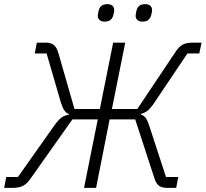

<svg xmlns="http://www.w3.org/2000/svg" viewBox="-36 -903 989 923"><path d="M-16 0 -6 -52H50L229 -305Q246 -328 260.5 -338.5Q275 -349 295 -351V-355Q283 -359 274.5 -370.5Q266 -382 257 -409L188 -646H131L141 -698H185Q209 -698 223 -686.5Q237 -675 245 -647L322 -379H444L508 -698H566L502 -379H624L806 -651Q823 -678 841.5 -688Q860 -698 890 -698H933L922 -646H865L703 -405Q686 -380 672.5 -370Q659 -360 642 -356L641 -352Q654 -349 663 -338Q672 -327 681 -300L762 -52H821L811 0H764Q741 0 727 -11Q713 -22 705 -50L614 -329H491L426 0H368L434 -329H312L112 -46Q94 -20 75.5 -10Q57 0 27 0ZM467 -799Q451 -799 442.5 -807Q434 -815 434 -827Q434 -831 435 -835.5Q436 -840 437 -847Q440 -864 450 -873.5Q460 -883 480 -883Q497 -883 505 -875Q513 -867 513 -855Q513 -851 512.5 -846.5Q512 -842 510 -835Q507 -819 497 -809Q487 -799 467 -799ZM649 -799Q633 -799 624.5 -807Q616 -815 616 -827Q616 -831 617 -835.5Q618 -840 619 -847Q622 -864 632 -873.5Q642 -883 662 -883Q679 -883 687 -875Q695 -867 695 -855Q695 -851 694.5 -846.5Q694 -842 692 -835Q689 -819 679 -809Q669 -799 649 -799Z"/></svg>

Font: IBM Plex Sans Light
Style: Italic
Weight: 300
Italic angle: -11.31°
Designer: Mike Abbink, Paul van der Laan, Pieter van Rosmalen
Foundry: Bold Monday
Version: Version 3.201